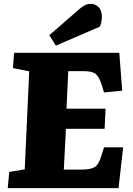

<svg xmlns="http://www.w3.org/2000/svg" viewBox="-20 -973 689 993"><path d="M131 -604 47 -621 53 -700H597L612 -504L518 -495L507 -531Q493 -576 475 -590.5Q457 -605 414 -605H333L324 -411H526L521 -307H321L310 -96H405Q447 -96 469 -108.5Q491 -121 505 -170L518 -211H617L593 0H20L28 -84L108 -97ZM388 -924Q406 -940 419.5 -946.5Q433 -953 451 -953Q472 -953 489.5 -936.5Q507 -920 507 -885Q507 -875 504.5 -860.5Q502 -846 496 -835L269 -737L235 -791Z"/></svg>

Font: Literata 12pt ExtraBold
Style: Italic
Weight: 800
Italic angle: -2°
Designer: Latin by Veronika Burian and Jose Scaglione. Greek by Irene Vlachou. Cyrillic by Vera Evstafieva
Foundry: TypeTogether
Version: Version 3.002